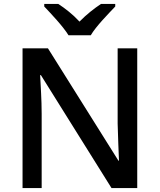

<svg xmlns="http://www.w3.org/2000/svg" viewBox="-20 -961 816 981"><path d="M443.8 -780.8C469.7 -825.7 533.7 -890.6 568.8 -927.7V-940.9H496.1C461.4 -918 421.9 -887.2 386.2 -850.6C352.5 -887.2 313 -918 277.8 -940.9H206.1V-927.7C241.7 -890.1 302.2 -826.2 330.1 -780.8ZM681.2 -713.9H581.1V-330.1C583 -266.6 585.9 -180.7 587.9 -140.1H585L225.1 -713.9H95.2V0H192.9V-379.9C192.9 -452.1 187.5 -523.9 185.1 -577.1H189L549.8 0H681.2Z"/></svg>

Font: Noto Reveo Sans
Style: Regular
Weight: 500
Designer: Monotype Design Team
Foundry: Monotype Imaging Inc.
Version: Version 2.007